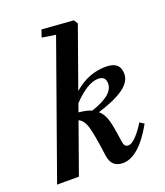

<svg xmlns="http://www.w3.org/2000/svg" viewBox="-141 -818 793 921"><g transform="rotate(-20 255.5 -357.0)"><path d="M-4.9 0 236.3 -677.2 166.5 -688 179.2 -725.1 340.3 -712.9 353 -692.4 244.1 -387.2Q317.4 -451.7 407.7 -451.7Q480 -451.7 480 -389.2Q480 -349.6 436.3 -317.6Q392.6 -285.6 302.7 -257.8Q326.7 -236.3 336.7 -200.2Q346.7 -164.1 356.4 -90.8Q358.9 -72.8 364.7 -66.2Q370.6 -59.6 381.8 -59.6Q397.9 -59.6 421.1 -83.3Q444.3 -106.9 467.8 -145.5L489.7 -131.3Q409.7 11.2 328.1 11.2Q269.5 11.2 261.2 -52.2Q247.1 -159.7 235.1 -201.7Q223.1 -243.7 197.3 -254.9L106.4 0ZM353 -409.7Q298.8 -409.7 224.6 -332L210 -290.5Q251 -286.6 274.9 -275.9Q391.1 -313.5 391.1 -372.1Q391.1 -409.7 353 -409.7Z"/></g></svg>

Font: Elstob 10pt
Style: Bold Italic
Weight: 700
Italic angle: -20°
Designer: Peter S. Baker
Version: Version 1.015